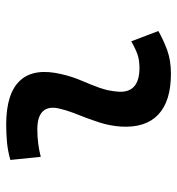

<svg xmlns="http://www.w3.org/2000/svg" viewBox="4 -572 577 626"><g transform="rotate(-90 293.0 -258.5)"><path d="M471.7 -119.6 505.4 -31.2Q475.6 -14.2 442.4 -2.2Q409.2 9.8 366.2 9.8Q276.4 9.8 232.7 -31.7Q189 -73.2 193.8 -153.3Q196.3 -189.5 207.3 -223.6Q218.3 -257.8 231.4 -290Q244.6 -322.3 252 -352.1Q261.2 -388.7 244.1 -407.2Q227.1 -425.8 184.6 -425.8Q138.2 -425.8 95.2 -414.6L85 -513.7Q113.8 -522 142.6 -524.7Q171.4 -527.3 200.2 -527.3Q303.2 -527.3 344.7 -481.2Q386.2 -435.1 364.3 -345.2Q356.4 -311.5 343.8 -282.2Q331.1 -252.9 320.6 -224.1Q310.1 -195.3 307.6 -162.1Q302.7 -92.8 385.3 -92.8Q409.7 -92.8 428 -98.9Q446.3 -105 471.7 -119.6Z"/></g></svg>

Font: Cascadia Mono Medium
Style: Italic
Weight: 500
Italic angle: -10°
Monospace: yes
Designer: Aaron Bell
Foundry: Saja Typeworks
Version: Version 2407.024